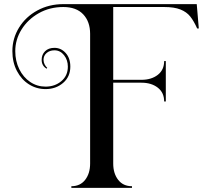

<svg xmlns="http://www.w3.org/2000/svg" viewBox="-20 -816 1014 931"><path d="M944 -678H936Q920 -714 902.5 -736Q885 -758 855 -770Q825 -782 776 -782H529V-429H666Q714 -429 745 -453Q776 -477 776 -520H784V-324H776Q776 -367 745 -391Q714 -415 666 -415H529V-23Q529 25 553 56Q577 87 620 87V95H326V87Q369 87 393 56Q417 25 417 -23V-652Q417 -711 383.5 -746.5Q350 -782 287 -782Q221 -782 168 -752Q115 -722 84.5 -673Q54 -624 54 -568Q54 -520 73.5 -480.5Q93 -441 126.5 -418.5Q160 -396 201 -396Q246 -396 277.5 -422.5Q309 -449 309 -493Q309 -525 290.5 -548.5Q272 -572 244 -572Q221 -572 206 -559Q191 -546 191 -526Q191 -514 196.5 -503.5Q202 -493 209 -487L206 -483Q182 -497 182 -526Q182 -551 198.5 -567.5Q215 -584 244 -584Q276 -584 298.5 -559Q321 -534 321 -493Q321 -444 286 -414Q251 -384 201 -384Q157 -384 120.5 -407Q84 -430 62 -472Q40 -514 40 -568Q40 -630 72.5 -682.5Q105 -735 161.5 -765.5Q218 -796 287 -796H934Z"/></svg>

Font: Myanmar April Display
Style: Regular
Weight: 400
Designer: Khon Soe Zaw Thu
Foundry: Myanmar OS
Version: Version 2.50 April 12, 2019